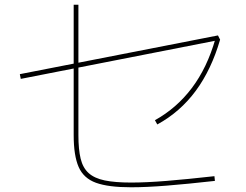

<svg xmlns="http://www.w3.org/2000/svg" viewBox="-20 -790 1040 813"><path d="M535 3Q439 3 386.5 -16Q334 -35 313 -83Q292 -131 292 -218V-770H312V-218Q312 -157 321.5 -118Q331 -79 355.5 -57Q380 -35 423.5 -26Q467 -17 535 -17Q599 -17 685.5 -24Q772 -31 888 -44L890 -24Q774 -11 686.5 -4Q599 3 535 3ZM646 -263 636 -281Q728 -332 792.5 -417.5Q857 -503 892 -625L899 -619L68 -456L64 -476L903 -640L912 -622Q875 -495 809 -405.5Q743 -316 646 -263Z"/></svg>

Font: Murecho Thin
Style: Regular
Weight: 100
Designer: Neil Summerour
Foundry: Positype
Version: Version 1.010